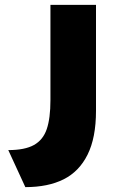

<svg xmlns="http://www.w3.org/2000/svg" viewBox="-20 -553 545 788"><path d="M84 215 14 63Q82 63 119.5 42Q157 21 172 -23.5Q187 -68 187 -142V-533H374V-98Q374 12 339.5 81.5Q305 151 241 183Q177 215 84 215Z"/></svg>

Font: Lexend Mega ExtraBold
Style: Regular
Weight: 800
Designer: Bonnie Shaver-Troup, Thomas Jockin
Foundry: Lexend
Version: Version 1.007